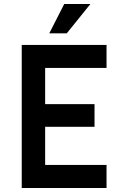

<svg xmlns="http://www.w3.org/2000/svg" viewBox="-20 -933 599 953"><path d="M87.9 -710Q140.6 -710 298.8 -710Q351.6 -710 508.8 -710Q508.8 -681.6 508.8 -595.7Q432.6 -595.7 204.1 -595.7Q204.1 -550.8 204.1 -416Q265.6 -416 449.2 -416Q449.2 -387.7 449.2 -303.7Q387.7 -303.7 204.1 -303.7Q204.1 -256.8 204.1 -114.3Q280.3 -114.3 508.8 -114.3Q508.8 -85.9 508.8 0Q403.3 0 87.9 0Q87.9 -177.7 87.9 -710ZM298.8 -913.1Q331.1 -913.1 428.7 -913.1Q399.4 -877 311.5 -767.6Q290 -767.6 224.6 -767.6Q243.2 -804.7 298.8 -913.1Z"/></svg>

Font: SSportsD
Style: Medium
Weight: 400
Designer: Swiss Typefaces
Version: Version 1.000